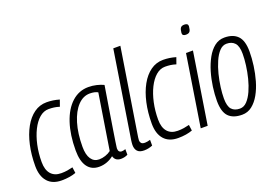

<svg xmlns="http://www.w3.org/2000/svg" viewBox="-101 -1041 1945 1352"><g transform="rotate(-20 871.0 -365.0)"><path d="M164 10Q95 10 58.5 -31.5Q22 -73 22 -149Q22 -232 38 -304Q54 -376 84 -430Q114 -484 156 -514Q198 -544 250 -544Q298 -544 345 -530L328 -482Q306 -489 287 -491.5Q268 -494 247 -494Q210 -494 178.5 -467Q147 -440 123.5 -393Q100 -346 87 -286Q74 -226 74 -160Q74 -101 101 -70Q128 -39 178 -39Q203 -39 224.5 -42.5Q246 -46 265 -51L271 -7Q250 1 222.5 5.5Q195 10 164 10Z M608 10Q565 10 554 -29Q532 -11 504 -0.5Q476 10 445 10Q388 10 357.5 -32Q327 -74 327 -155Q327 -271 356 -359Q385 -447 438.5 -495.5Q492 -544 563 -544Q594 -544 623.5 -537Q653 -530 676 -519Q657 -404 644.5 -325.5Q632 -247 624 -197.5Q616 -148 612 -120.5Q608 -93 606.5 -82Q605 -71 605 -69Q605 -38 631 -38Q643 -38 659 -44V-2Q636 10 608 10ZM551 -69 617 -485Q594 -498 557 -498Q507 -498 467 -456Q427 -414 404 -338Q381 -262 381 -162Q381 -102 402.5 -70.5Q424 -39 462 -39Q485 -39 509 -47Q533 -55 551 -69Z M822 -740H875L776 -116Q774 -101 772 -90Q770 -79 770 -69Q770 -57 777.5 -48Q785 -39 805 -39Q821 -39 845 -46V-3Q814 10 781 10Q747 10 731.5 -7Q716 -24 716 -54Q716 -62 717 -71Q718 -80 719 -88Z M1037 10Q968 10 931.5 -31.5Q895 -73 895 -149Q895 -232 911 -304Q927 -376 957 -430Q987 -484 1029 -514Q1071 -544 1123 -544Q1171 -544 1218 -530L1201 -482Q1179 -489 1160 -491.5Q1141 -494 1120 -494Q1083 -494 1051.5 -467Q1020 -440 996.5 -393Q973 -346 960 -286Q947 -226 947 -160Q947 -101 974 -70Q1001 -39 1051 -39Q1076 -39 1097.5 -42.5Q1119 -46 1138 -51L1144 -7Q1123 1 1095.5 5.5Q1068 10 1037 10Z M1349 -726Q1377 -726 1376 -704Q1374 -678 1366 -666.5Q1358 -655 1336 -655Q1309 -655 1310 -677Q1312 -703 1320 -714.5Q1328 -726 1349 -726ZM1208 0 1292 -534H1344L1260 0Z M1516 10Q1449 10 1415 -25Q1381 -60 1381 -142Q1381 -191 1388.5 -246Q1396 -301 1411.5 -353.5Q1427 -406 1451 -449.5Q1475 -493 1507.5 -518.5Q1540 -544 1582 -544Q1647 -544 1681.5 -508.5Q1716 -473 1716 -391Q1716 -341 1708.5 -286Q1701 -231 1686 -178.5Q1671 -126 1647 -83.5Q1623 -41 1590.5 -15.5Q1558 10 1516 10ZM1516 -36Q1546 -36 1569.5 -61Q1593 -86 1611 -126Q1629 -166 1641 -213.5Q1653 -261 1659 -308Q1665 -355 1665 -392Q1665 -450 1643 -474Q1621 -498 1582 -498Q1552 -498 1528.5 -473Q1505 -448 1487 -407Q1469 -366 1457 -318.5Q1445 -271 1439 -224.5Q1433 -178 1433 -142Q1433 -83 1454.5 -59.5Q1476 -36 1516 -36Z"/></g></svg>

Font: Georama SemiCondensed Light
Style: Italic
Weight: 300
Width: 4
Italic angle: -9°
Designer: Jean-Baptiste Levee
Foundry: Production Type
Version: Version 1.000